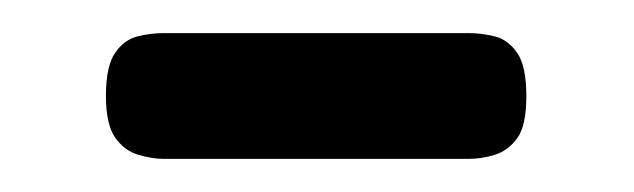

<svg xmlns="http://www.w3.org/2000/svg" viewBox="-20 -666 383 116"><path d="M79 -570Q72 -570 63.5 -572.5Q55 -575 49.5 -583Q44 -591 44 -608Q44 -626 49.5 -634Q55 -642 63 -644Q71 -646 79 -646H263Q271 -646 279 -644Q287 -642 292.5 -634Q298 -626 298 -608Q298 -590 292.5 -582.5Q287 -575 279 -572.5Q271 -570 263 -570Z"/></svg>

Font: Fredoka Condensed Medium
Style: Regular
Weight: 500
Width: 3
Designer: Ben Nathan
Foundry: Milena B. Brandão, Ben Nathan
Version: Version 2.001